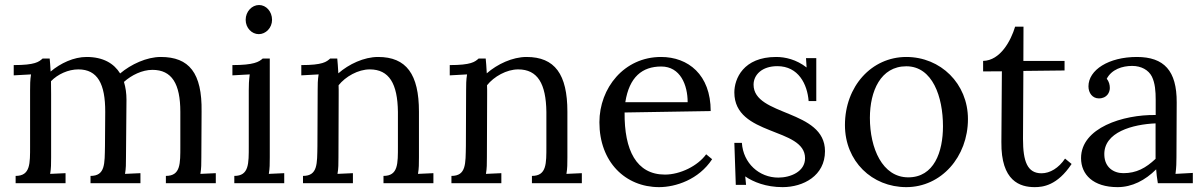

<svg xmlns="http://www.w3.org/2000/svg" viewBox="-20 -749 4922 785"><path d="M103 -151.9C103 -80.1 104.5 -29.8 43.9 -29.8V0H248V-41L185.1 -38.1C189 -61 189 -79.1 189 -106V-363.3C189 -383.3 188.5 -401.4 188.5 -417C216.3 -445.8 259.3 -465.3 300.3 -465.3C378.9 -465.3 410.6 -406.2 410.2 -291.5L409.2 -151.9C407.7 -80.1 411.1 -29.8 350.1 -29.8V0H554.2V-41L491.2 -38.1C495.1 -61 495.1 -79.1 495.1 -106L497.1 -341.3C497.1 -367.2 493.7 -391.6 486.8 -414.1C517.6 -441.9 561.5 -463.4 603 -463.4C682.6 -463.4 717.3 -406.7 717.3 -291.5V-151.9C717.3 -80.1 718.8 -29.8 658.2 -29.8V0H862.3V-41L799.3 -38.1C803.2 -61 803.2 -79.1 803.2 -106L804.2 -292.5C806.6 -450.7 753.4 -516.1 637.2 -516.1C580.1 -516.1 515.6 -486.3 471.2 -448.7C445.8 -489.7 401.9 -516.1 334 -516.1C281.7 -516.1 227.5 -490.7 187 -456.5C185.5 -480.5 184.6 -496.6 183.1 -509.8H154.3C139.2 -496.1 123.5 -482.9 36.1 -482.9V-440.9L106.9 -444.8C103 -421.9 103 -400.9 103 -379.9Z M997.1 -151.9C997.1 -80.1 998.5 -29.8 938 -29.8V0H1142.1V-41L1079.1 -38.1C1083 -61 1083 -79.1 1083 -106V-509.8H1054.2C1039.1 -496.1 1018.1 -482.9 930.2 -482.9V-440.9L1001 -444.8C997.6 -418 997.1 -400.9 997.1 -379.9ZM1092.3 -668C1092.3 -701.7 1068.4 -728.5 1039.1 -728.5C1009.8 -728.5 984.4 -701.7 984.4 -668C984.4 -634.8 1009.3 -609.4 1038.1 -609.4C1066.4 -609.4 1092.3 -634.8 1092.3 -668Z M1277.8 -151.9C1276.4 -80.1 1279.8 -29.8 1218.8 -29.8V0H1422.9V-41L1359.9 -38.1C1363.8 -61 1363.8 -79.1 1363.8 -106L1364.7 -361.3V-381.8C1364.7 -388.2 1364.7 -394.5 1364.3 -400.4C1392.6 -436 1444.3 -465.3 1491.7 -465.3C1571.3 -465.3 1605.5 -406.7 1606.9 -291.5V-151.9C1606.9 -80.1 1608.4 -29.8 1547.9 -29.8V0H1752V-41L1689 -38.1C1692.9 -61 1692.9 -79.1 1692.9 -106V-292.5C1692.9 -445.3 1641.6 -516.1 1525.9 -516.1C1468.3 -516.1 1406.2 -486.8 1363.3 -449.2C1361.8 -476.6 1360.4 -494.6 1358.9 -509.8H1330.1C1314.9 -496.1 1299.3 -482.9 1211.9 -482.9V-440.9L1282.7 -444.8C1278.8 -421.9 1278.8 -400.9 1278.8 -379.9Z M1884.8 -151.9C1883.3 -80.1 1886.7 -29.8 1825.7 -29.8V0H2029.8V-41L1966.8 -38.1C1970.7 -61 1970.7 -79.1 1970.7 -106L1971.7 -361.3V-381.8C1971.7 -388.2 1971.7 -394.5 1971.2 -400.4C1999.5 -436 2051.3 -465.3 2098.6 -465.3C2178.2 -465.3 2212.4 -406.7 2213.9 -291.5V-151.9C2213.9 -80.1 2215.3 -29.8 2154.8 -29.8V0H2358.9V-41L2295.9 -38.1C2299.8 -61 2299.8 -79.1 2299.8 -106V-292.5C2299.8 -445.3 2248.5 -516.1 2132.8 -516.1C2075.2 -516.1 2013.2 -486.8 1970.2 -449.2C1968.8 -476.6 1967.3 -494.6 1965.8 -509.8H1937C1921.9 -496.1 1906.2 -482.9 1818.8 -482.9V-440.9L1889.6 -444.8C1885.7 -421.9 1885.7 -400.9 1885.7 -379.9Z M2683.6 -477.1C2761.7 -477.1 2791.5 -401.4 2791.5 -331.1H2536.6C2552.7 -434.1 2605.5 -477.1 2683.6 -477.1ZM2885.7 -294.9C2885.7 -443.8 2793.5 -516.1 2682.6 -516.1C2531.7 -516.1 2430.7 -389.2 2430.7 -249C2430.7 -86.9 2536.6 16.1 2674.8 16.1C2742.2 16.1 2836.9 -14.6 2891.6 -98.1L2867.2 -118.2C2833 -70.8 2761.2 -35.2 2698.7 -35.2C2581.5 -35.2 2532.2 -135.3 2533.7 -289.1Z M3162.1 -22.9C3084 -22.9 3018.6 -81.5 3013.2 -165H2982.4L2988.3 6.8H3030.3L3026.9 -27.8C3060.1 -4.9 3111.8 16.1 3179.7 16.1C3264.2 16.1 3353 -30.3 3353 -130.9C3353 -302.7 3061 -272.9 3061 -402.8C3061 -443.4 3095.7 -478.5 3158.2 -478.5C3244.6 -478.5 3280.8 -404.3 3286.1 -335.9H3317.4V-511.2H3275.4L3277.8 -473.1C3235.8 -505.9 3190.4 -516.1 3153.3 -516.1C3019 -516.1 2982.4 -426.8 2982.4 -371.1C2982.4 -190.9 3271.5 -229.5 3271.5 -102.1C3271.5 -47.4 3212.4 -22.9 3162.1 -22.9Z M3685.5 -478C3793 -478 3835.4 -352.5 3835.4 -232.9C3835.4 -127.4 3798.8 -23.9 3693.4 -23.9C3587.4 -23.9 3536.6 -143.1 3536.6 -267.1C3536.6 -376.5 3580.6 -478 3685.5 -478ZM3685.5 -516.1C3543.5 -516.1 3434.6 -396 3434.6 -237.8C3434.6 -89.4 3545.4 16.1 3685.5 16.1C3828.1 16.1 3937.5 -107.4 3937.5 -262.2C3937.5 -407.2 3825.7 -516.1 3685.5 -516.1Z M3999.5 -457 4076.2 -457.5 4074.2 -168.5C4072.3 -7.8 4150.9 16.1 4210.4 16.1C4243.7 16.1 4302.7 9.8 4361.3 -78.6L4334.5 -100.6C4308.6 -62 4272.9 -40.5 4238.3 -40.5C4180.2 -40.5 4162.6 -89.4 4162.6 -180.7V-183.6C4162.6 -194.8 4162.6 -241.7 4164.1 -459L4332.5 -460.9V-500H4164.1C4164.1 -541 4164.6 -586.9 4164.6 -640.1H4130.4C4113.3 -583 4070.3 -501.5 3999.5 -500Z M4704.6 -99.6C4664.6 -62 4626.5 -41 4572.8 -41C4532.2 -41 4496.6 -65.4 4495.1 -114.7C4491.2 -209.5 4612.8 -240.7 4704.6 -244.6ZM4430.2 -396C4430.2 -368.7 4446.8 -346.7 4472.7 -346.7C4506.8 -346.7 4517.6 -372.6 4517.6 -389.2C4517.6 -401.4 4514.6 -415.5 4504.9 -426.8C4524.9 -465.3 4568.4 -479.5 4608.9 -479.5C4646 -479.5 4675.8 -462.9 4689.5 -436C4702.6 -409.2 4705.1 -376 4705.1 -341.3V-278.8C4571.8 -280.8 4399.9 -226.6 4399.9 -102.5C4399.9 -35.6 4449.2 16.1 4549.3 16.1C4608.4 16.1 4662.1 -11.7 4707 -56.6C4708.5 -37.6 4710 -22.9 4713.9 0H4856.9V-42L4786.1 -38.1C4789.6 -65.4 4790 -85 4790 -106L4791 -330.6C4791.5 -459.5 4739.7 -516.1 4627.9 -516.1C4512.7 -516.1 4430.2 -462.9 4430.2 -396Z"/></svg>

Font: Parastoo
Style: Regular
Weight: 400
Foundry: Saber Rastikerdar (saber.rastikerdar@gmail.com)
Version: Version 2.0.1